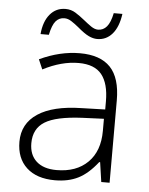

<svg xmlns="http://www.w3.org/2000/svg" viewBox="-53 -766 635 820"><g transform="rotate(5 265.0 -356.5)"><path d="M47.9 -141.1Q47.9 -218.8 112.5 -261.7Q177.2 -304.7 299.8 -307.1L400.9 -310.1V-345.2Q400.9 -420.9 370.1 -459.5Q339.4 -498 271 -498Q197.3 -498 118.2 -457L100.1 -499Q187.5 -540 272.9 -540Q360.4 -540 403.6 -494.6Q446.8 -449.2 446.8 -353V0H411.1L398.9 -84H395Q355 -32.7 312.7 -11.5Q270.5 9.8 212.9 9.8Q134.8 9.8 91.3 -30.3Q47.9 -70.3 47.9 -141.1ZM97.7 -606.9Q102.5 -661.1 128.4 -692.1Q154.3 -723.1 195.3 -723.1Q218.8 -723.1 238.3 -710.9Q257.8 -698.7 278.3 -682.1Q294.9 -668.5 310.5 -657.7Q326.2 -647 340.3 -647Q362.8 -647 377.9 -664.8Q393.1 -682.6 401.4 -723.1H438.5Q430.7 -666.5 404.8 -636.7Q378.9 -606.9 340.3 -606.9Q322.8 -606.9 303.7 -616Q284.7 -625 254.4 -650.9Q238.8 -663.6 223.9 -673.3Q209 -683.1 193.4 -683.1Q171.4 -683.1 156.7 -666.3Q142.1 -649.4 133.3 -606.9ZM99.1 -139.2Q99.1 -89.4 129.6 -61.8Q160.2 -34.2 215.8 -34.2Q300.8 -34.2 349.9 -82.8Q398.9 -131.3 398.9 -217.8V-270L306.2 -266.1Q194.3 -260.7 146.7 -231.2Q99.1 -201.7 99.1 -139.2Z"/></g></svg>

Font: Open Sans Light
Style: Regular
Weight: 300
Foundry: Ascender Corporation
Version: Version 1.10